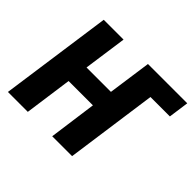

<svg xmlns="http://www.w3.org/2000/svg" viewBox="-155 -908 1121 1121"><g transform="rotate(45 406.0 -347.0)"><path d="M584.9 -567.7 488.3 -693.6H812.2L794.7 -567.7ZM189.2 0H24.9L122.6 -693.6H286.2L248.4 -425.7H449.9L487.7 -693.6H651.9L554.9 0H390.7L431.1 -295.7H230.3Z"/></g></svg>

Font: Fira Sans Variable
Style: Italic
Weight: 397
Italic angle: -8°
Designer: Carrois Corporate & Edenspiekermann AG
Foundry: Carrois Corporate GbR & Edenspiekermann AG
Version: Version 4.202